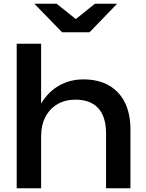

<svg xmlns="http://www.w3.org/2000/svg" viewBox="-20 -1003 776 1023"><path d="M69 -770H199V0H69ZM424 -580Q504 -580 560 -548Q616 -516 645.5 -456.5Q675 -397 675 -313V0H545V-292Q545 -381 503.5 -426.5Q462 -472 382 -472Q327 -472 285.5 -447.5Q244 -423 221.5 -379Q199 -335 199 -276L153 -301Q162 -389 199 -451Q236 -513 294 -546.5Q352 -580 424 -580ZM457 -831H311L163 -983H282L412 -879H356L486 -983H604Z"/></svg>

Font: Unbounded
Style: Regular
Weight: 400
Designer: Luke Prowse, Jean-Baptiste Morizot, Fátima Lázaro, Florian Runge
Foundry: NaN
Version: Version 1.701;gftools[0.9.28.dev5+ged2979d]